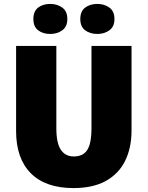

<svg xmlns="http://www.w3.org/2000/svg" viewBox="-20 -948 752 978"><path d="M650 -284Q650 -194 617 -128Q584 -62 518.5 -26Q453 10 354 10Q212 10 137 -65.5Q62 -141 62 -280V-714H267V-295Q267 -219 290 -185Q313 -151 356 -151Q388 -151 408 -166Q428 -181 437 -213Q446 -245 446 -296V-714H650ZM150 -851Q150 -891 174.5 -909.5Q199 -928 236 -928Q271 -928 297 -909.5Q323 -891 323 -851Q323 -812 297 -793.5Q271 -775 236 -775Q199 -775 174.5 -793.5Q150 -812 150 -851ZM389 -851Q389 -891 414 -909.5Q439 -928 476 -928Q511 -928 537 -909.5Q563 -891 563 -851Q563 -812 537 -793.5Q511 -775 476 -775Q439 -775 414 -793.5Q389 -812 389 -851Z"/></svg>

Font: Noto Sans Display Black
Style: Regular
Weight: 900
Designer: Monotype Design Team
Foundry: Monotype Imaging Inc.
Version: Version 2.003